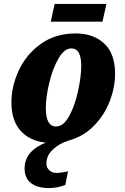

<svg xmlns="http://www.w3.org/2000/svg" viewBox="-20 -716 634 976"><path d="M323 0H326Q286 11 251 42Q216 73 216 115Q216 136 230.5 149.5Q245 163 267 163Q289 163 326 155L312 224Q274 240 228 240Q170 240 137.5 214.5Q105 189 105 141Q105 94 134 61Q163 28 213 9Q132 1 85 -51Q38 -103 38 -196Q38 -277 75.5 -358Q113 -439 187 -492.5Q261 -546 365 -546Q454 -546 509.5 -495Q565 -444 565 -341Q565 -273 538 -202Q511 -131 456.5 -75.5Q402 -20 323 0ZM393 -382Q393 -470 342 -470Q307 -470 277.5 -419Q248 -368 230.5 -295.5Q213 -223 213 -166Q213 -73 265 -73Q303 -73 332 -126.5Q361 -180 377 -254Q393 -328 393 -382ZM258 -696H521L501 -606H238Z"/></svg>

Font: Noto Serif NarrowBlack
Style: Italic
Weight: 900
Width: 4
Italic angle: -12°
Designer: Monotype Design Team
Foundry: Monotype Imaging Inc.
Version: Version 1.001